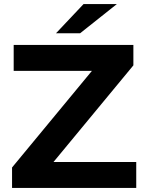

<svg xmlns="http://www.w3.org/2000/svg" viewBox="-20 -920 709 940"><path d="M647 -127H242L633 -600V-700H47V-573H430L39 -100V0H647ZM372 -757 552 -900H389L254 -757Z"/></svg>

Font: Montserrat-Alt1
Style: Bold
Weight: 700
Designer: Differentunic
Foundry: Differentunic
Version: Version 7.222